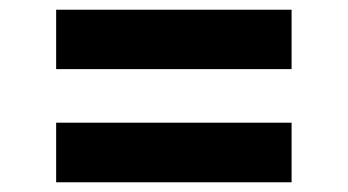

<svg xmlns="http://www.w3.org/2000/svg" viewBox="-20 -489 719 397"><path d="M96.1 -468.9H582.9V-346.1H96.1ZM96.1 -235.3H582.9V-112.1H96.1Z"/></svg>

Font: Raveo Variable
Style: Regular
Weight: 400
Designer: Jakub Foglar, Rasmus Andersson (Inter)
Foundry: Jakubfoglar.com
Version: Version 1.000;Glyphs 3.2.3 (3260)